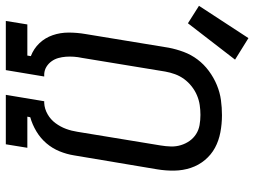

<svg xmlns="http://www.w3.org/2000/svg" viewBox="-147 -747 874 660"><g transform="rotate(90 290.0 -417.0)"><path d="M32 0 44 -74H151L153 -86Q127 -96 108.5 -115.5Q90 -135 81 -161Q72 -187 72 -216Q72 -245 77 -274L124 -560Q129 -586 138.5 -611.5Q148 -637 164.5 -659Q181 -681 204 -698Q227 -715 252.5 -725.5Q278 -736 304 -739.5Q330 -743 356 -743Q386 -743 415 -737.5Q444 -732 468 -719Q492 -706 510 -684.5Q528 -663 537 -636Q546 -609 546.5 -579.5Q547 -550 542 -520L494 -234Q490 -209 480 -184.5Q470 -160 452.5 -139.5Q435 -119 411.5 -105Q388 -91 363 -84L361 -74H468L456 0H286L308 -132H314Q334 -133 352.5 -143.5Q371 -154 383.5 -171Q396 -188 403 -207Q410 -226 413 -246L460 -532Q463 -550 463.5 -567.5Q464 -585 459 -601.5Q454 -618 444.5 -631.5Q435 -645 421 -654Q407 -663 390 -666Q373 -669 355 -669Q338 -669 321 -666.5Q304 -664 287.5 -657Q271 -650 256.5 -638.5Q242 -627 231.5 -612.5Q221 -598 215 -581.5Q209 -565 206 -548L159 -262Q156 -248 155 -234Q154 -220 155 -206.5Q156 -193 159.5 -180.5Q163 -168 170.5 -157.5Q178 -147 189 -140Q200 -133 214 -132H223L201 0ZM40 -626 -20 -664 91 -834 165 -788Z"/></g></svg>

Font: Zed Sans Extended
Style: Italic
Weight: 400
Width: 7
Italic angle: -9°
Designer: Belleve Invis
Foundry: Belleve Invis
Version: Version 1.0.0; ttfautohint (v1.8.4)